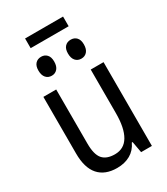

<svg xmlns="http://www.w3.org/2000/svg" viewBox="-213 -961 926 1064"><g transform="rotate(-30 250.0 -428.5)"><path d="M55 -174V-536H137V-190Q137 -120 162 -91Q187 -62 240 -62Q299 -62 328.5 -112Q358 -162 358 -257V-536H440V0H371L358 -72H353Q334 -31 298 -10.5Q262 10 213 10Q136 10 95.5 -36Q55 -82 55 -174ZM104 -676Q104 -705 118 -720Q132 -735 155 -735Q177 -735 191 -720Q205 -705 205 -676Q205 -646 191 -630Q177 -614 155 -614Q132 -614 118 -630Q104 -646 104 -676ZM293 -676Q293 -705 307 -720Q321 -735 344 -735Q367 -735 381 -720Q395 -705 395 -676Q395 -646 381 -630Q367 -614 344 -614Q321 -614 307 -630Q293 -646 293 -676ZM129 -867H372V-805H129Z"/></g></svg>

Font: Noto Sans Mono UI Cond
Style: Regular
Weight: 400
Width: 3
Monospace: yes
Designer: Monotype Design team
Foundry: Monotype Imaging Inc.
Version: Version 1.000